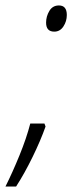

<svg xmlns="http://www.w3.org/2000/svg" viewBox="-67 -555 267 704"><path d="M132 -439Q102 -439 102 -472Q102 -495 114 -515Q126 -535 149 -535Q178 -535 178 -500Q178 -477 165.5 -458Q153 -439 132 -439ZM-47 129Q-21 77 4.5 14.5Q30 -48 44 -102H96L100 -91Q82 -40 52.5 20.5Q23 81 -8 129Z"/></svg>

Font: Noto Sans ExtraCondensed Light
Style: Italic
Weight: 300
Width: 2
Italic angle: -12°
Designer: Monotype Design Team
Foundry: Monotype Imaging Inc.
Version: Version 2.013; ttfautohint (v1.8.4.7-5d5b)